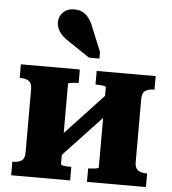

<svg xmlns="http://www.w3.org/2000/svg" viewBox="-56 -880 835 931"><g transform="rotate(5 361.0 -414.0)"><path d="M93 -116V-424Q93 -453 78 -463.5Q63 -474 36 -474H33V-540H320V-474H316Q307 -474 296 -473Q285 -472 277 -470.5Q269 -469 269 -465V-75Q269 -72 277 -69.5Q285 -67 296 -66.5Q307 -66 316 -66H320V0H33V-66H36Q63 -66 78 -76.5Q93 -87 93 -116ZM453 -75V-465Q453 -469 445 -470.5Q437 -472 426 -473Q415 -474 406 -474H402V-540H689V-474H687Q660 -474 644.5 -463.5Q629 -453 629 -424V-116Q629 -87 644.5 -76.5Q660 -66 686 -66H689V0H402V-66H406Q415 -66 426 -67Q437 -68 445 -70Q453 -72 453 -75ZM256 -106 206 -159 465 -436 515 -382ZM364 -745 410 -633V-601H359L261 -667Q241 -679 225.5 -693.5Q210 -708 202 -725Q194 -742 194 -760Q194 -788 214.5 -808Q235 -828 268 -828Q293 -828 311 -818Q329 -808 342 -789Q355 -770 364 -745Z"/></g></svg>

Font: Roboto Serif
Style: Bold
Weight: 700
Designer: Greg Gazdowicz
Foundry: Commercial Type
Version: Version 1.008